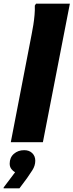

<svg xmlns="http://www.w3.org/2000/svg" viewBox="-32 -780 403 1053"><path d="M27.2 0 141.9 -593.6Q146.6 -616.4 150.8 -643.5Q155.1 -670.6 157.5 -698.1Q159.9 -725.6 158.9 -749.2L165.7 -760H351.2L203.2 0ZM50.7 164.8Q40.6 159.7 30.9 147.6Q21.1 135.4 21.1 117.6Q21.1 83.7 44.2 63.6Q67.2 43.6 100.7 43.6Q128.1 43.6 144.8 59.8Q161.5 76 161.5 101.6Q161.5 128.5 145.2 154Q128.9 179.4 116.7 196.4L74.7 252.8H-12.1V248.2Z"/></svg>

Font: Kufam
Style: Italic
Weight: 400
Italic angle: -11°
Designer: Artur Schmal
Foundry: Original Type
Version: Version 1.301; ttfautohint (v1.8.3)